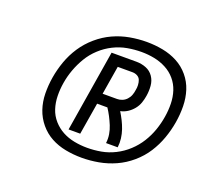

<svg xmlns="http://www.w3.org/2000/svg" viewBox="-86 -986 701 650"><g transform="rotate(20 265.0 -661.0)"><path d="M192 -514 240 -808H329Q348 -808 364.5 -801.5Q381 -795 391 -780.5Q401 -766 402.5 -747.5Q404 -729 401 -711Q399 -698 394.5 -685Q390 -672 381 -661Q372 -650 360.5 -642.5Q349 -635 335 -632Q343 -619 350 -605Q357 -591 362 -576.5Q367 -562 369 -546Q371 -530 369 -514H327Q329 -530 326.5 -545.5Q324 -561 318 -575.5Q312 -590 305 -603.5Q298 -617 290 -629H253L234 -514ZM259 -667H311Q320 -667 329 -670.5Q338 -674 345 -681.5Q352 -689 355.5 -698.5Q359 -708 360 -717Q362 -726 361.5 -735.5Q361 -745 358 -753Q355 -761 347 -765.5Q339 -770 329 -770H276ZM266 -439Q236 -439 207.5 -444.5Q179 -450 155 -463Q131 -476 113 -497.5Q95 -519 86 -545.5Q77 -572 76.5 -601.5Q76 -631 81 -661Q86 -691 96.5 -720.5Q107 -750 124.5 -776.5Q142 -803 167 -824.5Q192 -846 220.5 -859Q249 -872 279.5 -877.5Q310 -883 340 -883Q370 -883 398.5 -877.5Q427 -872 451.5 -859Q476 -846 494 -824.5Q512 -803 520.5 -776.5Q529 -750 529.5 -720.5Q530 -691 525 -661Q520 -631 509.5 -601.5Q499 -572 482 -545.5Q465 -519 440 -497.5Q415 -476 386 -463Q357 -450 326.5 -444.5Q296 -439 266 -439ZM272 -477Q297 -477 322 -481.5Q347 -486 371 -498Q395 -510 415 -528.5Q435 -547 449 -569.5Q463 -592 471.5 -616.5Q480 -641 484 -666Q488 -690 487.5 -714Q487 -738 480 -759.5Q473 -781 458.5 -798Q444 -815 424 -825.5Q404 -836 381.5 -840.5Q359 -845 335 -845Q310 -845 284.5 -840.5Q259 -836 235 -824Q211 -812 191 -793.5Q171 -775 157.5 -752.5Q144 -730 135 -705.5Q126 -681 122 -656Q118 -632 118.5 -608Q119 -584 126 -562.5Q133 -541 148 -524Q163 -507 182.5 -496.5Q202 -486 225 -481.5Q248 -477 272 -477Z"/></g></svg>

Font: Iosevka Curly Light
Style: Italic
Weight: 300
Italic angle: -9°
Monospace: yes
Designer: Belleve Invis
Foundry: Belleve Invis
Version: Version 22.1.2; ttfautohint (v1.8.4)